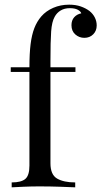

<svg xmlns="http://www.w3.org/2000/svg" viewBox="-20 -802 434 822"><path d="M276 -782Q304 -782 325.5 -774.5Q347 -767 363 -755Q378 -743 386 -727Q394 -711 394 -693Q394 -670 379 -655Q364 -640 341 -640Q319 -640 302.5 -654.5Q286 -669 286 -694Q286 -715 297.5 -728Q309 -741 328 -745Q325 -754 312.5 -760.5Q300 -767 279 -767Q256 -767 239.5 -757Q223 -747 214 -730Q202 -709 199 -667.5Q196 -626 196 -540V-514H303V-494H196V-103Q196 -54 224.5 -37.5Q253 -21 302 -21V0Q279 -1 237 -2.5Q195 -4 148 -4Q114 -4 80.5 -2.5Q47 -1 30 0V-21Q71 -21 88.5 -36Q106 -51 106 -93V-494H26V-514H106Q106 -573 111 -613Q116 -653 127 -681.5Q138 -710 157 -732Q177 -755 208 -768.5Q239 -782 276 -782Z"/></svg>

Font: Playfair Display
Style: Regular
Weight: 400
Designer: Claus Eggers Sørensen
Foundry: Claus Eggers Sørensen
Version: Version 1.203